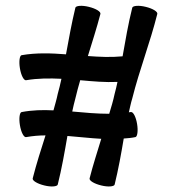

<svg xmlns="http://www.w3.org/2000/svg" viewBox="-20 -638 605 675"><path d="M72 -156C95 -160 117 -162 140 -162C124 -112 108 -62 95 -11C93 -3 111 8 136 14C160 20 181 18 183 11C197 -45 207 -102 217 -160C257 -157 297 -152 336 -150C322 -104 307 -58 295 -11C293 -3 311 8 336 14C360 20 381 18 383 11C396 -42 406 -97 415 -151C429 -152 442 -153 456 -156C463 -157 466 -178 462 -202C458 -227 448 -246 440 -244C438 -244 436 -244 433 -243C437 -260 440 -276 445 -292C470 -392 508 -489 533 -589C535 -597 517 -608 492 -614C468 -620 447 -618 445 -611C431 -555 421 -497 411 -440C370 -436 330 -438 289 -441C304 -490 320 -539 333 -589C335 -597 317 -608 292 -614C268 -620 247 -618 245 -611C232 -557 222 -502 212 -447C160 -451 108 -453 56 -444C49 -443 46 -422 50 -398C54 -373 64 -354 72 -356C113 -363 154 -363 196 -361C192 -343 188 -325 183 -308C179 -288 173 -269 168 -250C130 -252 93 -251 56 -244C49 -243 46 -222 50 -198C54 -173 64 -154 72 -156ZM245 -292C250 -314 256 -335 262 -356C306 -352 350 -348 393 -350C390 -336 387 -322 383 -308C378 -284 371 -261 364 -238C321 -238 277 -242 234 -246C237 -261 241 -277 245 -292Z"/></svg>

Font: Nupuram Condensed Oblique
Style: Regular
Weight: 400
Width: 3
Designer: Santhosh Thottingal (santhosh.thottingal@gmail.com)
Foundry: SMC
Version: Version 1.000